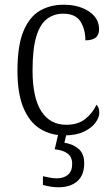

<svg xmlns="http://www.w3.org/2000/svg" viewBox="-20 -564 476 814"><path d="M252 10Q195 10 150 -18Q105 -46 79.5 -106.5Q54 -167 54 -264Q54 -371 79.5 -432Q105 -493 149 -518.5Q193 -544 249 -544Q314 -544 357 -515.5Q400 -487 400 -440Q400 -415 385 -404Q370 -393 342 -393Q342 -440 321 -473Q300 -506 248 -506Q209 -506 179.5 -484Q150 -462 134 -409.5Q118 -357 118 -265Q118 -150 155 -92.5Q192 -35 261 -35Q311 -35 342 -60Q373 -85 389 -120Q401 -108 401 -86Q401 -66 384.5 -43.5Q368 -21 335 -5.5Q302 10 252 10ZM228 230Q213 230 196 227.5Q179 225 162 220V183Q179 187 193.5 189.5Q208 192 221 192Q250 192 268 177Q286 162 286 131Q286 101 266 86.5Q246 72 212 69L230 -9H265L253 41Q290 47 313.5 67.5Q337 88 337 128Q337 179 307.5 204.5Q278 230 228 230Z"/></svg>

Font: Noto Serif Tamil SemiCondensed Light
Style: Italic
Weight: 300
Width: 4
Italic angle: -12°
Designer: Indian Type Foundry, Tom Grace, and the Monotype Design Team
Foundry: Monotype Imaging Inc.
Version: Version 2.003; ttfautohint (v1.8.4.7-5d5b)